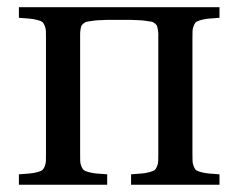

<svg xmlns="http://www.w3.org/2000/svg" viewBox="-20 -510 658 530"><path d="M32.2 0V-28.8Q52.7 -30.3 63 -31.2Q73.2 -32.2 83.3 -34.9Q93.3 -37.6 96.7 -40.3Q100.1 -43 103.3 -50.5Q106.4 -58.1 106.7 -65.2Q106.9 -72.3 106.9 -86.9V-402.8Q106.9 -417.5 106.7 -424.6Q106.4 -431.6 103.3 -439.2Q100.1 -446.8 96.7 -449.5Q93.3 -452.1 83.3 -454.8Q73.2 -457.5 63 -458.5Q52.7 -459.5 32.2 -460.9V-490.2H585.9V-460.9Q565.4 -459.5 555.2 -458.5Q544.9 -457.5 534.9 -454.8Q524.9 -452.1 521.5 -449.5Q518.1 -446.8 514.9 -439.2Q511.7 -431.6 511.5 -424.6Q511.2 -417.5 511.2 -402.8V-86.9Q511.2 -72.3 511.5 -65.2Q511.7 -58.1 514.9 -50.5Q518.1 -43 521.5 -40.3Q524.9 -37.6 534.9 -34.9Q544.9 -32.2 555.2 -31.2Q565.4 -30.3 585.9 -28.8V0H341.8V-28.8Q362.3 -30.3 372.6 -31.2Q382.8 -32.2 392.8 -34.9Q402.8 -37.6 406.5 -40.3Q410.2 -43 413.3 -50.3Q416.5 -57.6 416.7 -64.9Q417 -72.3 417 -86.9V-399.9Q417 -411.6 417 -416.7Q417 -421.9 415.5 -429.4Q414.1 -437 413.1 -439.2Q412.1 -441.4 407.5 -445.3Q402.8 -449.2 398.9 -450Q395 -450.7 385.3 -452.1Q375.5 -453.6 366.9 -454.1Q358.4 -454.6 341.8 -455.1H275.9Q259.3 -454.6 250.7 -454.1Q242.2 -453.6 232.7 -452.1Q223.1 -450.7 219.2 -450Q215.3 -449.2 210.7 -445.3Q206.1 -441.4 204.8 -439.2Q203.6 -437 202.4 -429.4Q201.2 -421.9 201.2 -417Q201.2 -412.1 201.2 -399.9V-86.9Q201.2 -72.3 201.4 -65.2Q201.7 -58.1 204.8 -50.5Q208 -43 211.4 -40.3Q214.8 -37.6 224.9 -34.9Q234.9 -32.2 245.1 -31.2Q255.4 -30.3 275.9 -28.8V0Z"/></svg>

Font: Heuristica
Style: Regular
Weight: 400
Version: Version 1.0.2